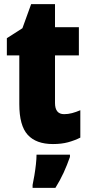

<svg xmlns="http://www.w3.org/2000/svg" viewBox="-20 -684 429 925"><path d="M289 -134Q308 -134 327 -139Q346 -144 367 -153V-21Q339 -7 307.5 1.5Q276 10 235 10Q154 10 113.5 -34.5Q73 -79 73 -182V-417H13V-500L88 -548L130 -664H245V-553H360V-417H245V-188Q245 -134 289 -134ZM317 72Q303 112 286.5 148Q270 184 247 221H137V207Q141 189 145.5 162Q150 135 153 108Q156 81 156 61H317Z"/></svg>

Font: Noto Sans Bengali Condensed Black
Style: Regular
Weight: 900
Width: 3
Designer: Joana Ranito - Universal Thirst; Jelle Bosma - Monotype Design Team
Foundry: Universal Thirst ehf.
Version: Version 3.000; ttfautohint (v1.8.4.7-5d5b)